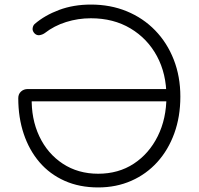

<svg xmlns="http://www.w3.org/2000/svg" viewBox="-20 -811 870 841"><path d="M410 10Q328 10 263 -19Q198 -48 153 -100.5Q108 -153 84 -224.5Q60 -296 60 -381Q60 -399 72 -410Q84 -421 102 -421H722V-367H86L119 -387Q116 -291 152 -214.5Q188 -138 255 -94Q322 -50 410 -50Q499 -50 566 -94Q633 -138 671 -214.5Q709 -291 709 -388Q709 -488 667.5 -565Q626 -642 551.5 -686.5Q477 -731 378 -731Q322 -731 269.5 -714.5Q217 -698 176 -666Q166 -659 153.5 -657Q141 -655 131 -665Q121 -676 123 -688Q125 -700 132 -706Q176 -744 239 -767.5Q302 -791 378 -791Q464 -791 535.5 -761.5Q607 -732 659.5 -678Q712 -624 741 -550Q770 -476 770 -388Q770 -300 743.5 -227Q717 -154 669 -101Q621 -48 555 -19Q489 10 410 10Z"/></svg>

Font: ComfortaaLight
Style: Regular
Weight: 300
Designer: Johan Aakerlund
Foundry: Johan Aakerlund
Version: Version 3.104; ttfautohint (v1.8.1.43-b0c9)